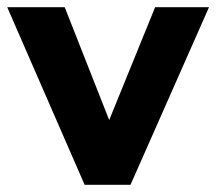

<svg xmlns="http://www.w3.org/2000/svg" viewBox="-31 -511 598 531"><path d="M203 0 -11 -491H148L271 -179L398 -491H547L330 0Z"/></svg>

Font: Nunito Sans ExtraBold
Style: Regular
Weight: 800
Designer: Vernon Adams
Foundry: Vernon Adams
Version: Version 3.101; ttfautohint (v1.8.4.7-5d5b);gftools[0.9.27]